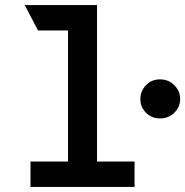

<svg xmlns="http://www.w3.org/2000/svg" viewBox="-20 -742 735 762"><path d="M250 0V-722H365V0ZM101 0V-101H514V0ZM131 -621 78 -722H365V-621ZM615.5 -272Q581.5 -272 559.2 -294.8Q537 -317.5 537 -349Q537 -380.5 559.2 -403.8Q581.5 -427 615 -427Q649 -427 672 -403.8Q695 -380.5 695 -349Q695 -317.5 672 -294.8Q649 -272 615.5 -272Z"/></svg>

Font: Overpass Mono
Style: Bold
Weight: 700
Monospace: yes
Designer: Delve Withrington, Dave Bailey
Foundry: Delve Fonts LLC
Version: Version 4.000